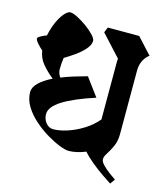

<svg xmlns="http://www.w3.org/2000/svg" viewBox="-106 -742 730 839"><g transform="rotate(15 258.5 -322.0)"><path d="M-3 -513Q-3 -518 9.5 -525Q22 -532 36 -537Q43 -571 55.5 -599Q68 -627 83 -644Q98 -661 109 -661Q121 -661 142.5 -650Q164 -639 185.5 -623.5Q207 -608 222 -592Q237 -576 237 -566Q237 -547 218.5 -526.5Q200 -506 175.5 -489Q151 -472 132 -461Q130 -448 129 -435Q128 -422 128 -409Q128 -391 140 -374Q164 -384 193 -393Q222 -402 255 -411L315 -330Q220 -299 170.5 -268Q121 -237 121 -204Q121 -182 134.5 -165Q148 -148 168 -148Q196 -148 231.5 -159.5Q267 -171 301.5 -192.5Q336 -214 361 -244V-497Q361 -502 361 -508Q361 -514 362 -519L274 -615L284 -639H426L492 -567Q477 -557 466.5 -537Q456 -517 456 -490V-203Q456 -171 445 -147Q434 -123 423 -106.5Q412 -90 412 -78Q412 -67 425.5 -53Q439 -39 456.5 -26Q474 -13 486 -5L470 17Q458 9 432 -8.5Q406 -26 378.5 -48.5Q351 -71 334 -91Q292 -74 257 -74Q243 -74 216 -84.5Q189 -95 157 -114Q125 -133 95.5 -159Q66 -185 47.5 -215.5Q29 -246 29 -279Q29 -301 50 -321.5Q71 -342 109 -361Q81 -383 59.5 -408.5Q38 -434 33 -468Q20 -479 8.5 -492.5Q-3 -506 -3 -513Z"/></g></svg>

Font: Jaini
Style: Regular
Weight: 400
Designer: Maithili Shingre, Girish Dalvi (Devanagari), Taresh Vohra (Latin)
Foundry: Ek Type
Version: Version 2.000; ttfautohint (v1.8.4.7-5d5b)